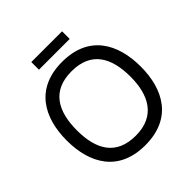

<svg xmlns="http://www.w3.org/2000/svg" viewBox="-240 -1091 1280 1280"><g transform="rotate(-45 400.0 -451.0)"><path d="M401 14C653 14 750 -164 750 -379C750 -594 653 -772 401 -772C149 -772 52 -594 52 -379C52 -164 149 14 401 14ZM148 -379C148 -560 217 -683 401 -683C586 -683 654 -560 654 -379C654 -207 586 -76 401 -76C217 -76 148 -197 148 -379ZM255 -844H545V-916H255Z"/></g></svg>

Font: Hibana 45 SubMedium
Style: Regular
Weight: 500
Width: 6
Designer: pygmalion
Foundry: ybstudio
Version: Version 2021.007;FEAKit 1.0